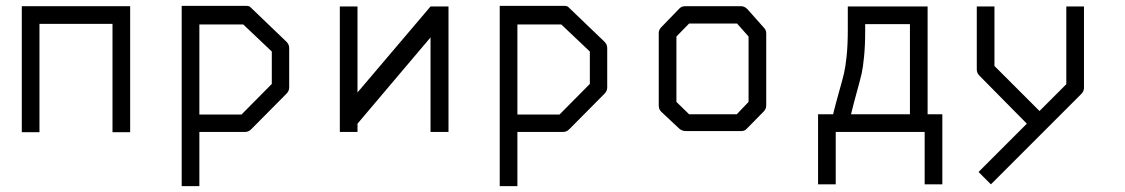

<svg xmlns="http://www.w3.org/2000/svg" viewBox="-20 -498 3820 652"><path d="M114 -49H54V-477H422V-49H362V-417H114Z M597 -478H817Q826 -478 830 -474L953 -356Q962 -347 962 -335V-201Q962 -189 953 -180L833 -59Q824 -50 813 -50H657V134H597ZM657 -415V-109H800L903 -213V-323L806 -415Z M1503 -50H1442V-371L1194 -78V-50H1134V-476H1194V-184L1442 -476H1503Z M1677 -478H1897Q1906 -478 1910 -474L2033 -356Q2042 -347 2042 -335V-201Q2042 -189 2033 -180L1913 -59Q1904 -50 1893 -50H1737V134H1677ZM1737 -415V-109H1880L1983 -213V-323L1886 -415Z M2277 -374V-152L2320 -110H2482L2522 -152V-374L2483 -418H2320ZM2227 -407 2288 -470Q2295 -477 2308 -477H2496Q2508 -477 2518 -467L2574 -404Q2582 -396 2582 -385V-140Q2582 -128 2573 -119L2515 -60Q2509 -53 2497.5 -53H2494H2308Q2297.5 -53 2288 -60L2226 -118Q2217 -126 2217 -140V-387Q2217 -397 2227 -407Z M2818 128H2758V-110H2809Q2817.5 -144.5 2829.5 -187Q2841.5 -229.5 2846.2 -249.5Q2851 -269.5 2855 -307.2Q2859 -345 2859 -396V-445V-476H3130V-110H3180V128H3120V-50H2818ZM2870 -110H3070V-416H2918V-394Q2918 -343 2914.2 -305.5Q2910.5 -268 2906 -248.2Q2901.5 -228.5 2889.8 -186.2Q2878 -144 2870 -110Z M3467 -78 3306 -241Q3297 -250 3297 -262V-476H3357V-274L3510 -121L3601 -212V-476H3661V-200Q3661 -188 3652 -179L3345 128L3303 86Z"/></svg>

Font: 3270 Nerd Font
Style: Regular
Weight: 400
Monospace: yes
Version: Version 3.0.1;Nerd Fonts 3.3.0